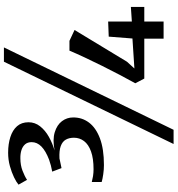

<svg xmlns="http://www.w3.org/2000/svg" viewBox="17 -872 906 980"><g transform="rotate(-90 470.0 -382.0)"><path d="M117.5 -304.5Q95 -304.5 70.8 -308Q46.5 -311.5 31 -316V-366.5Q44 -363 61 -360.2Q78 -357.5 96 -357.5Q151.5 -357.5 187.2 -370.5Q223 -383.5 240 -406.2Q257 -429 257 -457.5Q257 -482 247.2 -499.2Q237.5 -516.5 214.2 -525Q191 -533.5 151 -531.5Q146.5 -530.5 136.2 -528.2Q126 -526 116.2 -524Q106.5 -522 102 -521L84 -568.5Q99 -571 115 -575.2Q131 -579.5 145 -584.5Q189.5 -601.5 212 -623.5Q234.5 -645.5 234.5 -673.5Q234.5 -694 223.5 -706.8Q212.5 -719.5 193.8 -725.5Q175 -731.5 151.5 -731Q117 -731 88.5 -720Q60 -709 42 -697L17.5 -740.5Q30.5 -751.5 55.2 -763.5Q80 -775.5 112.2 -784.5Q144.5 -793.5 180.5 -793.5Q225 -793.5 260.2 -782.2Q295.5 -771 315.8 -748Q336 -725 336 -689.5Q336 -656.5 315.2 -630.2Q294.5 -604 261.5 -585.5Q228.5 -567 192 -556.5Q248 -567 285.2 -555.5Q322.5 -544 341.5 -518.8Q360.5 -493.5 360.5 -462Q361 -416.5 334.5 -381Q308 -345.5 254 -325Q200 -304.5 117.5 -304.5ZM645 -815H718L297.5 51H225ZM762.5 0V-98.5H559L535 -144.5Q554.5 -179.5 577.5 -223.2Q600.5 -267 623.5 -313.2Q646.5 -359.5 666.8 -402.8Q687 -446 701.5 -480.5H751.5L807 -454.5L645 -187L610.5 -149L763.5 -159L773 -280L850 -283V-162L924.5 -167V-98.5H850V0Z"/></g></svg>

Font: Merriweather 24pt Medium
Style: Regular
Weight: 500
Designer: Eben Sorkin
Foundry: Eben Sorkin
Version: Version 2.100